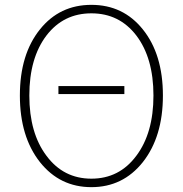

<svg xmlns="http://www.w3.org/2000/svg" viewBox="-20 -759 754 792"><path d="M221 -404H493V-371H221ZM145 -90Q62 -195 62 -365Q62 -535 145 -638Q226 -739 357 -739Q488 -739 569 -638Q652 -535 652 -365Q652 -195 569 -90Q487 13 357 13Q227 13 145 -90ZM542 -116Q613 -210 613 -365Q613 -520 542 -613Q472 -704 357 -704Q242 -704 172 -613Q101 -520 101 -365Q101 -210 172 -116Q242 -22 357 -22Q472 -22 542 -116Z"/></svg>

Font: Noto Sans CJK TC Thin
Style: Regular
Weight: 250
Designer: Ryoko NISHIZUKA ???? (kana & ideographs); Paul D. Hunt (Latin, Greek & Cyrillic); Wenlong ZHANG ??? (bopomofo); Sandoll 
Foundry: Adobe Systems Incorporated
Version: Version 1.004 January 19, 2016